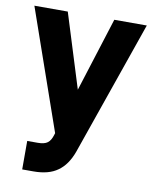

<svg xmlns="http://www.w3.org/2000/svg" viewBox="-79 -585 640 804"><g transform="rotate(10 241.0 -183.0)"><path d="M341.8 -524.9H480L280.8 46.9Q259.8 105 221.2 131.8Q183.6 159.2 119.1 159.2H70.8V38.1H115.2Q144 38.1 157.2 27.8Q170.9 17.6 178.2 -7.8L180.2 -14.2L2 -524.9H144L242.2 -210Z"/></g></svg>

Font: D-DIN-PRO ExtraBold
Style: Bold
Weight: 800
Designer: Charles Nix
Foundry: CyberFei
Version: Version 1.000;hotconv 1.0.109;makeotfexe 2.5.65596